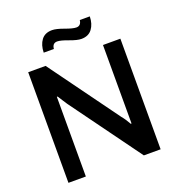

<svg xmlns="http://www.w3.org/2000/svg" viewBox="-152 -994 1038 1119"><g transform="rotate(-20 367.0 -434.5)"><path d="M205.1 -762.2Q206.1 -809.6 228.3 -839.4Q250.5 -869.1 294.9 -869.1Q320.8 -869.1 366.9 -852.1Q413.1 -835 435.1 -835Q463.4 -835 467.8 -869.1H529.8Q528.8 -822.3 506.3 -792.2Q483.9 -762.2 439.9 -762.2Q414.1 -762.2 368.2 -779.5Q322.3 -796.9 300.8 -796.9Q271 -796.9 268.1 -762.2ZM81.1 0V-686H189L502 -255.9Q521.5 -232.9 540 -199.2H544.9V-686H652.8V0H548.8L231.9 -435.1Q227.1 -442.9 212.4 -465.1Q197.8 -487.3 193.8 -494.1H189V0Z"/></g></svg>

Font: Archivo Medium
Style: Regular
Weight: 500
Designer: Hector Gatti
Foundry: Omnibus-Type
Version: Version 2.001